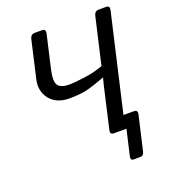

<svg xmlns="http://www.w3.org/2000/svg" viewBox="-156 -813 977 1107"><g transform="rotate(-20 332.5 -259.5)"><path d="M103 -445.3 155.3 -673.3Q161.6 -700.2 186 -700.2H231Q255.4 -700.2 249 -673.3L202.1 -468.8Q186.5 -399.9 203.9 -375.7Q221.2 -351.6 275.4 -351.6Q301.8 -351.6 369.1 -360.8Q436.5 -370.1 482.4 -389.2L547.9 -673.3Q554.2 -700.2 578.6 -700.2H623.5Q647.9 -700.2 641.6 -673.3L504.9 -80.1H569.3Q593.8 -80.1 587.4 -53.2L539.1 156.2Q533.2 180.7 514.2 180.7H472.2Q452.6 180.7 458 156.2L494.1 0H417Q392.6 0 398.9 -26.9L458 -284.7Q462.9 -305.2 468.3 -323.7H466.3Q415.5 -303.7 367.4 -290Q319.3 -276.4 246.1 -276.4Q167 -276.4 127.2 -326.2Q87.4 -376 103 -445.3Z"/></g></svg>

Font: Istok
Style: Italic
Weight: 500
Italic angle: -13°
Designer: Andrey V. Panov
Foundry: Andrey V. Panov
Version: Version 1.0.3